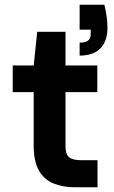

<svg xmlns="http://www.w3.org/2000/svg" viewBox="-20 -795 484 815"><path d="M299 0Q246 0 206.5 -16.5Q167 -33 145 -71.5Q123 -110 123 -177V-404H34V-517H123L138 -660H258V-517H393V-404H258V-175Q258 -141 273 -128Q288 -115 324 -115H394V0ZM318 -559V-614Q342 -614 353.5 -622.5Q365 -631 365 -650V-669H318V-775H423Q430 -746 433 -723.5Q436 -701 436 -677Q436 -620 406 -589.5Q376 -559 318 -559Z"/></svg>

Font: DM Sans 11pt
Style: Bold
Weight: 700
Version: Version 4.004;gftools[0.9.30]